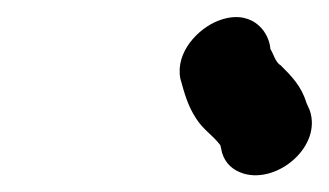

<svg xmlns="http://www.w3.org/2000/svg" viewBox="-20 -709 394 230"><path d="M351 -577 347 -586C341 -606 329 -618 316 -631C310 -634 307 -646 304 -650C302 -674 279 -699 241 -684C218 -675 190 -647 196 -615C201 -597 205 -582 215 -567C223 -554 235 -547 244 -535L246 -526C250 -513 259 -505 272 -501C313 -489 366 -534 351 -577Z"/></svg>

Font: Electronic
Style: HvIt
Weight: 900
Version: Version 1.011